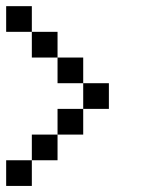

<svg xmlns="http://www.w3.org/2000/svg" viewBox="-20 -770 540 623"><path d="M0 -166.7V-250H83.3V-166.7ZM0 -666.7V-750H83.3V-666.7ZM83.3 -250V-333.3H166.7V-250ZM83.3 -583.3V-666.7H166.7V-583.3ZM166.7 -333.3V-416.7H250V-333.3ZM166.7 -583.3H250V-500H166.7ZM250 -416.7V-500H333.3V-416.7Z"/></svg>

Font: Galmuri11 Condensed
Style: Regular
Weight: 400
Width: 3
Designer: Lee Minseo (quiple)
Version: Version 2.399;hotconv 1.1.1;makeotfexe 2.6.0 DEVELOPMENT